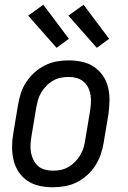

<svg xmlns="http://www.w3.org/2000/svg" viewBox="-20 -783 540 811"><path d="M203 8Q174 8 146.5 2Q119 -4 96.5 -19Q74 -34 59 -56.5Q44 -79 37.5 -106Q31 -133 31 -161.5Q31 -190 36 -219L56 -339Q60 -364 68 -389Q76 -414 91 -436.5Q106 -459 126 -477Q146 -495 170 -507Q194 -519 219.5 -523.5Q245 -528 270 -528Q299 -528 326.5 -522Q354 -516 376.5 -501Q399 -486 414.5 -463.5Q430 -441 436.5 -414Q443 -387 442.5 -358.5Q442 -330 438 -301L418 -181Q414 -156 405.5 -131Q397 -106 382.5 -83.5Q368 -61 348 -43Q328 -25 304 -13Q280 -1 254 3.5Q228 8 203 8ZM204 -62Q221 -62 237.5 -65.5Q254 -69 269.5 -78Q285 -87 297.5 -100Q310 -113 319 -128Q328 -143 333 -159.5Q338 -176 340 -192L360 -312Q363 -330 364 -347.5Q365 -365 362.5 -381.5Q360 -398 352.5 -413Q345 -428 332.5 -438.5Q320 -449 303.5 -453.5Q287 -458 270 -458Q253 -458 236 -454.5Q219 -451 203.5 -442Q188 -433 175.5 -420Q163 -407 154 -392Q145 -377 140.5 -360.5Q136 -344 133 -328L113 -208Q110 -190 109 -172.5Q108 -155 111 -138.5Q114 -122 121.5 -107Q129 -92 141 -81.5Q153 -71 170 -66.5Q187 -62 204 -62ZM389 -581 269 -717 333 -763 441 -619ZM219 -581 99 -717 163 -763 271 -619Z"/></svg>

Font: Iosevka SS18
Style: Italic
Weight: 400
Italic angle: -9°
Monospace: yes
Designer: Belleve Invis
Foundry: Belleve Invis
Version: Version 25.1.1; ttfautohint (v1.8.4)